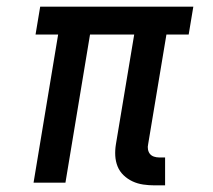

<svg xmlns="http://www.w3.org/2000/svg" viewBox="-20 -550 640 578"><path d="M445 8Q428 8 411 5.5Q394 3 379 -4Q364 -11 352 -22.5Q340 -34 334 -49Q328 -64 327 -81Q326 -98 329 -116L384 -446H251L177 0H81L155 -446H87L101 -530H562L548 -446H481L426 -116Q424 -108 425.5 -100Q427 -92 431.5 -86.5Q436 -81 443.5 -78.5Q451 -76 459 -76H477V8Z"/></svg>

Font: Iosevka Curly Slab MdExObl
Style: Regular
Weight: 500
Width: 7
Italic angle: -9°
Monospace: yes
Designer: Belleve Invis
Foundry: Belleve Invis
Version: Version 11.1.0; ttfautohint (v1.8.3)